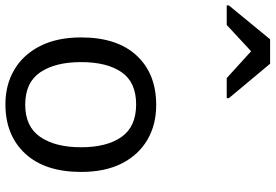

<svg xmlns="http://www.w3.org/2000/svg" viewBox="-237 -832 1016 708"><g transform="rotate(90 271.0 -478.0)"><path d="M551 -269Q551 -136 483.5 -63Q416 10 301 10Q230 10 174.5 -22.5Q119 -55 87 -117.5Q55 -180 55 -269Q55 -402 122 -474Q189 -546 304 -546Q377 -546 432.5 -513.5Q488 -481 519.5 -419.5Q551 -358 551 -269ZM146 -269Q146 -174 183.5 -118.5Q221 -63 303 -63Q384 -63 422 -118.5Q460 -174 460 -269Q460 -364 422 -418Q384 -472 302 -472Q220 -472 183 -418Q146 -364 146 -269ZM-63 -806V-814L62 -966H152L279 -814V-806H205L106 -896L9 -806Z"/></g></svg>

Font: Noto Sans Tifinagh
Style: Regular
Weight: 400
Designer: JamraPatel
Foundry: JamraPatel LLC
Version: Version 2.004; ttfautohint (v1.8.4.7-5d5b)